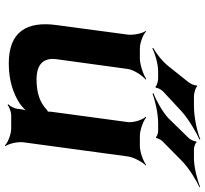

<svg xmlns="http://www.w3.org/2000/svg" viewBox="-47 -769 842 788"><g transform="rotate(90 374.0 -375.0)"><path d="M306 -104C242 -104 216 -134 223 -186L263 -478C266 -502 290 -539 307 -552L304 -554C286 -542 244 -528 220 -528H179C155 -528 120 -542 109 -554L107 -552C117 -539 125 -502 122 -478L83 -187C66 -64 110 10 240 10C310 10 363 -8 405 -35C418 -45 436 -60 441 -70L438 -72C432 -62 428 -43 427 -29V-27C426 -15 416 5 408 12L411 15C418 8 440 0 452 0H507C531 0 566 14 577 26L580 24C570 11 561 -26 564 -50L622 -478C625 -502 645 -539 659 -552L657 -554C642 -542 603 -528 579 -528H538C514 -528 476 -542 462 -554L459 -552C472 -539 484 -502 481 -478L439 -167C439 -164 437 -150 439 -148L442 -152C440 -153 428 -145 427 -143C400 -118 361 -104 306 -104ZM548 -730 465 -645C438 -620 390 -594 363 -584L365 -580C393 -591 446 -603 486 -603H519C526 -603 541 -598 542 -594L547 -595C546 -600 554 -615 559 -620L643 -703C673 -731 720 -760 748 -772L747 -775C718 -764 667 -750 629 -750H591C584 -750 565 -756 564 -761L560 -759C562 -754 553 -736 548 -730ZM316 -726 253 -647C233 -621 198 -594 177 -583L178 -579C199 -590 242 -603 272 -603H303C313 -603 334 -597 335 -592L341 -594C338 -599 349 -617 355 -623L439 -701C472 -730 526 -761 553 -773L551 -776C524 -764 462 -750 416 -750H374C363 -750 338 -757 335 -763L330 -761C333 -755 323 -734 316 -726Z"/></g></svg>

Font: Asimov
Style: EdgeWideIt
Weight: 500
Designer: Google
Version: Version 2.000980: 2014